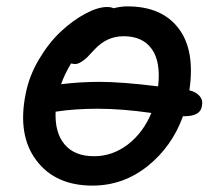

<svg xmlns="http://www.w3.org/2000/svg" viewBox="-20 -601 670 600"><path d="M269 -21Q152.8 -21 93.5 -99.9Q34.2 -178.7 60.1 -307.1Q70.8 -363.3 101.8 -415.5Q132.8 -467.8 170.4 -502.7Q208 -537.6 246.8 -558.3Q285.6 -579.1 314.9 -579.1Q327.1 -579.1 335 -575.2Q357.4 -581.1 377.9 -581.1Q485.4 -581.1 537.8 -512.7Q590.3 -444.3 571.8 -318.8Q592.3 -314 603.8 -300.8Q615.2 -287.6 610.8 -269Q606.4 -237.8 556.2 -237.8H551.8Q517.6 -143.1 441.4 -82Q365.2 -21 269 -21ZM292 -345.2Q359.9 -345.2 474.1 -331.1Q482.9 -407.7 454.3 -447.8Q425.8 -487.8 366.2 -487.8Q314 -487.8 275.9 -446.8Q260.3 -429.7 252.9 -422.4Q245.6 -415 234.6 -408Q223.6 -400.9 214.8 -400.9Q210 -400.9 202.1 -402.8Q181.6 -368.7 170.9 -337.9Q231 -345.2 292 -345.2ZM285.2 -261.2Q213.4 -261.2 153.8 -252Q150.9 -186.5 181.9 -149.7Q212.9 -112.8 273.9 -112.8Q331.5 -112.8 379.4 -149.4Q427.2 -186 453.1 -248Q360.8 -261.2 285.2 -261.2Z"/></svg>

Font: Shantell Sans Irregular Bouncy
Style: Italic
Weight: 500
Italic angle: -11.31°
Designer: Stephen Nixon, Anya Danilova, Shantell Martin
Foundry: Arrow Type
Version: Version 1.006;[9816181b4]